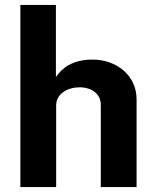

<svg xmlns="http://www.w3.org/2000/svg" viewBox="-20 -763 635 783"><path d="M63 0H209V-333C209 -381 256 -407 305 -407C352 -407 391 -381 391 -337V0H537V-358C537 -455 456 -520 357 -520C275 -520 233 -485 208 -449V-743H63Z"/></svg>

Font: United Sans
Style: Bold
Weight: 700
Designer: Pablo Impallari, Rodrigo Fuenzalida (Modified by Dan O. Williams)
Version: Version 1.000;PS 001.000;hotconv 1.0.88;makeotf.lib2.5.64775